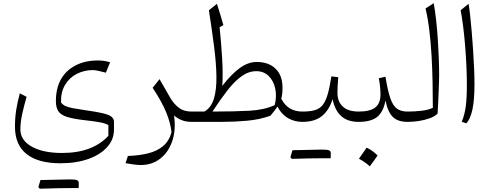

<svg xmlns="http://www.w3.org/2000/svg" viewBox="-20 -756 3069 1191"><path d="M418.5 410.6Q348.1 410.6 227.1 414.6Q220.7 408.2 217.8 404.8Q226.6 374.5 231 360.8Q377.4 356.9 412.6 356.9Q447.8 356.9 458 361.8Q468.3 366.7 468.3 377.4V396.5Q468.3 404.3 467.8 410.6ZM636.7 -305.2Q618.7 -310.1 593.8 -315.7Q568.8 -321.3 557.1 -321.3Q502.9 -321.3 457.3 -298.3Q411.6 -275.4 384.3 -230.7Q356.9 -186 358.4 -120.6Q368.7 -106.4 385.7 -98.4Q402.8 -90.3 433.1 -84.7Q463.4 -79.1 513.2 -71.8Q580.1 -62.5 617.9 -53.5Q655.8 -44.4 671.4 -32Q687 -19.5 687 0V40Q689.5 104.5 647.5 153.3Q605.5 202.1 529.8 229.5Q454.1 256.8 354 256.8Q217.3 256.8 145 199.7Q72.8 142.6 72.8 29.3Q72.8 -22.5 80.3 -72.5Q87.9 -122.6 103 -177.2L145 -155.3Q127.9 -96.2 117.2 -46.4Q106.4 3.4 106.4 46.9Q106.4 113.8 176.5 153.3Q246.6 192.9 364.3 192.9Q461.4 192.9 533.2 165.5Q605 138.2 652.3 86.4V20Q631.8 8.3 596.2 2Q560.5 -4.4 502.9 -10.7Q434.1 -18.6 395.8 -30.8Q357.4 -43 342 -65.9Q326.7 -88.9 326.7 -128.9Q326.7 -223.1 370.6 -283.9Q414.6 -344.7 496.1 -369.1Q514.6 -374.5 537.8 -377.7Q561 -380.9 583 -380.9Q604.5 -380.9 621.1 -378.9Q637.7 -377 663.1 -370.1Z M969.7 -265.1 1040.5 -141.6Q1062 -108.4 1091.1 -86.2Q1120.1 -64 1168.9 -64H1169.4V0H1168.9Q1134.3 0 1107.7 -10.5Q1081.1 -21 1059.6 -39.6Q1072.3 50.3 1048.3 119.6Q1024.4 189 973.6 228.3Q922.9 267.6 854 267.6Q832.5 267.6 807.1 263.9Q781.7 260.3 758.8 256.3L773.4 211.4Q842.8 209 898.4 195.3Q954.1 181.6 991.7 150.1Q1029.3 118.7 1043.9 64Q1037.6 5.4 1010.5 -60.3Q983.4 -126 926.8 -211.4Z M1572.3 -371.6Q1646.5 -371.6 1689.5 -329.8Q1732.4 -288.1 1732.4 -211.9Q1732.4 -191.4 1730.7 -175Q1729 -158.7 1724.6 -143.6Q1747.6 -100.6 1780.3 -82.3Q1813 -64 1855.5 -64H1856V0H1855.5Q1807.6 0 1767.1 -22.9Q1726.6 -45.9 1701.2 -94.7Q1684.6 -70.3 1657.7 -38.1Q1590.8 -14.2 1512.7 -7.1Q1434.6 0 1351.6 0H1169.4Q1154.8 0 1154.8 -30.8V-33.2Q1154.8 -64 1169.4 -64H1248Q1290 -88.4 1306.9 -144Q1323.7 -199.7 1322.5 -282Q1321.3 -364.3 1307.9 -468Q1294.4 -571.8 1275.9 -692.4L1325.7 -732.4Q1347.2 -666 1365.7 -600.1L1342.3 -587.4Q1352.1 -491.2 1357.9 -395.3Q1363.8 -299.3 1358.9 -223.1Q1415 -295.9 1467 -333.7Q1519 -371.6 1572.3 -371.6ZM1570.3 -314.5Q1522.5 -314.5 1479 -283.4Q1435.5 -252.4 1391.6 -196.3Q1347.7 -140.1 1297.9 -64Q1435.5 -64 1527.6 -69.1Q1619.6 -74.2 1684.1 -104Q1697.8 -159.7 1687 -207.8Q1676.3 -255.9 1646 -285.2Q1615.7 -314.5 1570.3 -314.5Z M1981.9 225.6Q1911.6 225.6 1790.5 229.5Q1784.2 223.1 1781.2 219.7Q1790 189.5 1794.4 175.8Q1940.9 171.9 1976.1 171.9Q2011.2 171.9 2021.5 176.8Q2031.7 181.6 2031.7 192.4V211.4Q2031.7 219.2 2031.2 225.6ZM1856 0Q1841.3 0 1841.3 -30.8V-33.2Q1841.3 -64 1856 -64Q1902.3 -64 1932.4 -72.5Q1962.4 -81.1 1981.2 -104.2Q2000 -127.4 2012.5 -170.4Q2024.9 -213.4 2035.6 -282.2L2078.1 -277.3Q2075.7 -248.5 2074.5 -223.9Q2073.2 -199.2 2073.2 -179.7Q2073.2 -126 2106.4 -95Q2139.6 -64 2205.1 -64H2205.6V0H2205.1Q2136.7 0 2097.4 -34.9Q2058.1 -69.8 2043 -140.6Q2021 -71.3 1976.3 -35.6Q1931.6 0 1856 0Z M2205.6 0Q2190.9 0 2190.9 -30.8V-33.2Q2190.9 -64 2205.6 -64Q2274.9 -64 2307.6 -89.1Q2340.3 -114.3 2340.3 -170.9Q2340.3 -190.4 2337.2 -220.9Q2334 -251.5 2329.6 -270.5L2371.1 -280.3Q2384.8 -194.8 2400.9 -147.7Q2417 -100.6 2442.1 -82.3Q2467.3 -64 2507.8 -64H2508.3V0H2507.8Q2448.2 0 2417 -30.3Q2385.7 -60.5 2371.1 -132.8Q2358.4 -62 2319.8 -31Q2281.2 0 2205.6 0ZM2253.9 160.2Q2268.6 166 2285.4 177.5Q2302.2 189 2322.3 208.5Q2310.5 225.1 2298.6 241.9Q2286.6 258.8 2273.9 275.9Q2258.8 261.7 2241.5 249.8Q2224.1 237.8 2206.5 228.5Q2218.8 211.4 2230.2 194.8Q2241.7 178.2 2253.9 160.2Z M2670.4 -736.3Q2678.7 -690.4 2685.1 -633.5Q2691.4 -576.7 2695.6 -515.9Q2699.7 -455.1 2701.9 -397.2Q2704.1 -339.4 2704.1 -291Q2704.1 -281.7 2703.4 -254.2Q2702.6 -226.6 2701.2 -189.7Q2699.7 -152.8 2698 -116Q2696.3 -79.1 2694.3 -51.3Q2676.3 -33.2 2644.8 -22Q2613.3 -10.7 2577.4 -5.4Q2541.5 0 2508.3 0Q2493.7 0 2493.7 -30.8V-33.2Q2493.7 -64 2508.3 -64Q2551.8 -64 2594.5 -68.8Q2637.2 -73.7 2665 -87.4Q2665 -164.1 2663.3 -246.3Q2661.6 -328.6 2657 -410.4Q2652.3 -492.2 2643.3 -567.1Q2634.3 -642.1 2619.6 -703.6Z M2886.7 -732.4Q2891.1 -708 2896 -663.3Q2900.9 -618.7 2905.8 -562.7Q2910.6 -506.8 2914.6 -447Q2918.5 -387.2 2920.9 -331.8Q2923.3 -276.4 2923.3 -233.9Q2923.3 -133.3 2909.9 -73.7Q2896.5 -14.2 2872.1 8.8L2844.2 -0.5Q2862.3 -43.9 2869.1 -95.7Q2876 -147.5 2876 -228.5Q2876 -286.6 2873 -350.8Q2870.1 -415 2864.7 -478.5Q2859.4 -542 2852.3 -597.4Q2845.2 -652.8 2837.4 -692.4Z"/></svg>

Font: Pinar-DS2-FD Light
Style: Regular
Weight: 300
Designer: Amin Abedi
Version: Version 2.000